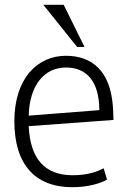

<svg xmlns="http://www.w3.org/2000/svg" viewBox="-20 -772 534 802"><path d="M282 10C349 10 403 -7 427 -22L413 -69C390 -57 349 -40 284 -40C166 -40 106 -110 100 -245L454 -271C453 -313 452 -324 451 -334C439 -475 365 -539 255 -539C141 -539 40 -450 40 -265C40 -85 127 10 282 10ZM255 -490C342 -490 394 -433 395 -312L100 -289C103 -417 166 -490 255 -490ZM161 -752 302 -576H333L246 -752Z"/></svg>

Font: Repo Light
Style: Regular
Weight: 300
Designer: Stefan Peev
Foundry: Context Ltd
Version: Version 001.502